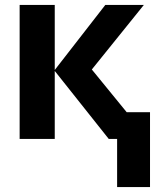

<svg xmlns="http://www.w3.org/2000/svg" viewBox="-20 -566 640 782"><path d="M591 196V-109H496L354 -283L566 -546H409L203 -281V-546H60V0H203V-277L423 0H457V196Z"/></svg>

Font: Noto Sans Mono UI
Style: Bold
Weight: 700
Designer: Monotype Design team
Foundry: Monotype Imaging Inc.
Version: 1.000